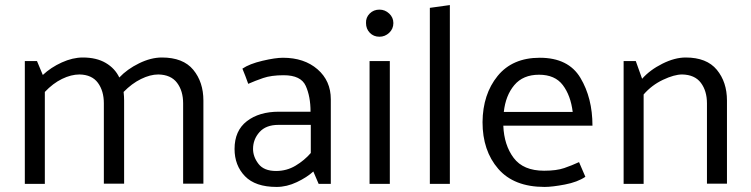

<svg xmlns="http://www.w3.org/2000/svg" viewBox="-20 -726 2963 758"><path d="M451 -420Q482 -453 529 -476Q576 -499 619 -499Q703 -499 743 -450.5Q783 -402 783 -329V-1H703V-318Q703 -367 679 -399Q655 -431 605 -432Q573 -432 536.5 -414Q500 -396 468 -363Q469 -354 469.5 -345.5Q470 -337 470 -329V-1H390V-318Q390 -367 366.5 -399Q343 -431 294 -432Q261 -432 225 -414.5Q189 -397 157 -363V0H78V-485H126L149 -430Q181 -460 224 -479.5Q267 -499 307 -499Q361 -499 397.5 -477.5Q434 -456 451 -420Z M979 -138Q979 -107 1000.5 -79Q1022 -51 1070 -51Q1112 -51 1147 -72Q1182 -93 1207 -122V-233H1079Q1030 -233 1004.5 -204.5Q979 -176 979 -138ZM937 -455Q965 -474 1016 -486Q1067 -498 1097 -498Q1181 -498 1233.5 -452.5Q1286 -407 1286 -334V0H1238L1217 -49Q1192 -26 1152 -7Q1112 12 1072 12Q988 12 947 -30.5Q906 -73 906 -138Q906 -210 954.5 -247.5Q1003 -285 1081 -285H1206Q1206 -345 1187 -387Q1168 -429 1100 -429Q1051 -429 1019 -418Q987 -407 960 -395Q955 -410 949 -425Q943 -440 937 -455Z M1478 -581Q1455 -581 1440 -596.5Q1425 -612 1425 -635Q1424 -657 1439.5 -672.5Q1455 -688 1478 -688Q1500 -688 1516.5 -672.5Q1533 -657 1533 -635Q1533 -612 1516.5 -596.5Q1500 -581 1478 -581ZM1439 0V-485H1519V0Z M1677 0V-695L1756 -706V0Z M2319 -230H1967Q1970 -153 2008 -102.5Q2046 -52 2128 -52Q2177 -52 2207.5 -62.5Q2238 -73 2266 -86L2291 -28Q2260 -7 2210 2.5Q2160 12 2130 12Q2009 12 1947 -59.5Q1885 -131 1885 -244Q1886 -354 1944.5 -426Q2003 -498 2111 -498Q2224 -498 2271.5 -418.5Q2319 -339 2319 -230ZM2241 -284Q2233 -349 2202 -390Q2171 -431 2108 -431Q2045 -431 2010.5 -390Q1976 -349 1969 -284Z M2515 -415Q2546 -450 2595 -474.5Q2644 -499 2687 -499Q2770 -499 2810 -450.5Q2850 -402 2850 -329V-1H2771V-318Q2771 -367 2747 -399Q2723 -431 2673 -432Q2642 -432 2597.5 -411Q2553 -390 2521 -353V0H2442V-485H2490Z"/></svg>

Font: Palanquin
Style: Regular
Weight: 400
Designer: Pria Ravichandran
Version: Version 1.0.4